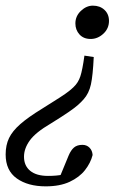

<svg xmlns="http://www.w3.org/2000/svg" viewBox="-20 -470 449 680"><path d="M366 -396Q366 -369 346 -350.5Q326 -332 301 -332Q276 -332 261.5 -348Q247 -364 247 -387Q247 -413 266.5 -431.5Q286 -450 309 -450Q334 -450 350 -435Q366 -420 366 -396ZM312 -268Q309 -203 302 -171Q295 -139 276 -118Q268 -109 257 -99Q246 -89 223.5 -73.5Q201 -58 159 -32Q106 -1 85.5 27.5Q65 56 65 85Q65 117 87 135Q109 153 150 153Q181 153 201.5 148.5Q222 144 237 139L190 161L223 81Q231 62 242 52.5Q253 43 272 43Q287 43 297 53Q307 63 308 79Q301 107 281 132.5Q261 158 226.5 174Q192 190 142 190Q79 190 39.5 162Q0 134 0 77Q0 44 12 19Q24 -6 52 -30.5Q80 -55 129 -85Q169 -110 191.5 -124.5Q214 -139 224.5 -147.5Q235 -156 241 -162Q257 -177 264.5 -199.5Q272 -222 279 -273Z"/></svg>

Font: Lisu Bosa Light
Style: Italic
Weight: 300
Italic angle: -19°
Designer: David Morse, Annie Olsen, Victor Gaultney, Frank Grießhammer (Latin)
Foundry: SIL International
Version: Version 2.000